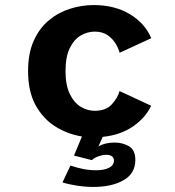

<svg xmlns="http://www.w3.org/2000/svg" viewBox="-20 -532 690 759"><path d="M349 207Q318 207 283.8 201.8Q249.5 196.5 227 189L258.5 122.5Q285.5 131.5 309.5 136.2Q333.5 141 360.5 141Q392.5 141 411.5 131Q430.5 121 430.5 103Q430.5 80 398.5 80Q386 80 369.5 85.8Q353 91.5 343 101L272.5 83L304 7.5Q249 -1 200.2 -31Q151.5 -61 121.2 -115.2Q91 -169.5 91 -251Q91 -321.5 113.5 -371.2Q136 -421 173.5 -452Q211 -483 257.2 -497.5Q303.5 -512 350.5 -512Q433.5 -512 493.5 -475.8Q553.5 -439.5 578 -381L453 -323.5Q448 -342 436 -361.2Q424 -380.5 404 -393.8Q384 -407 354.5 -407Q325.5 -407 299 -391.5Q272.5 -376 255.8 -341.8Q239 -307.5 239 -251Q239 -195.5 255.8 -160.8Q272.5 -126 299 -110Q325.5 -94 354.5 -94Q398.5 -94 422 -119.5Q445.5 -145 452.5 -172L577.5 -114Q555 -66 505.5 -32Q456 2 386 9L369 47Q395 31.5 433 31.5Q465 31.5 490 46.2Q515 61 515 100.5Q515 153.5 468.8 180.2Q422.5 207 349 207Z"/></svg>

Font: Trispace SemiBold
Style: Regular
Weight: 600
Designer: Tyler Finck
Foundry: Etcetera Type Company
Version: Version 1.210; ttfautohint (v1.8.3)